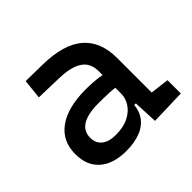

<svg xmlns="http://www.w3.org/2000/svg" viewBox="-131 -680 847 847"><g transform="rotate(-45 293.0 -256.0)"><path d="M399.4 4.9 392.6 -148.4 378.9 -191.4V-325.2Q378.9 -377 342.5 -401.1Q306.2 -425.3 234.4 -427.2L110.4 -430.7L120.1 -522.5L224.6 -521Q353 -519 415.3 -465.6Q477.5 -412.1 477.5 -309.6V-93.8L565.4 -83V0ZM216.8 9.8Q135.7 9.8 91.3 -29.3Q46.9 -68.4 46.9 -139.6Q46.9 -221.7 108.2 -265.6Q169.4 -309.6 281.2 -309.6Q327.6 -309.6 364 -304Q400.4 -298.3 428.7 -287.1L407.2 -216.8Q374.5 -224.1 343.3 -225.3Q312 -226.6 279.3 -226.6Q144.5 -226.6 144.5 -144.5Q144.5 -110.4 167.7 -91.8Q190.9 -73.2 233.4 -73.2Q281.7 -73.2 314.2 -89.8Q346.7 -106.4 362.8 -132.3Q378.9 -158.2 378.9 -185.5V-242.2L409.2 -109.4H368.2L384.8 -125Q384.8 -80.1 364 -50Q343.3 -20 305.7 -5.1Q268.1 9.8 216.8 9.8Z"/></g></svg>

Font: Cascadia Code PL
Style: Regular
Weight: 400
Monospace: yes
Designer: Aaron Bell
Foundry: Saja Typeworks
Version: Version 2102.003